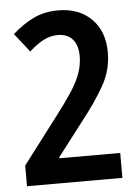

<svg xmlns="http://www.w3.org/2000/svg" viewBox="-52 -765 578 806"><g transform="rotate(-5 236.5 -362.0)"><path d="M29 -87 181 -287Q221 -339 246.5 -378.5Q272 -418 284.5 -453Q297 -488 297 -525Q297 -571 275 -596Q253 -621 213 -621Q181 -621 151.5 -605.5Q122 -590 92 -562L30 -641Q74 -680 119.5 -702Q165 -724 223 -724Q311 -724 363.5 -671.5Q416 -619 416 -531Q416 -455 378.5 -389.5Q341 -324 280 -247L175 -110V-105H431V0H29Z"/></g></svg>

Font: Noto Sans Devanagari Condensed SemiBold
Style: Regular
Weight: 600
Width: 3
Designer: Jelle Bosma - Monotype Design Team
Foundry: Monotype Imaging Inc.
Version: Version 2.004; ttfautohint (v1.8.4.7-5d5b)